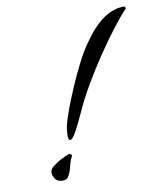

<svg xmlns="http://www.w3.org/2000/svg" viewBox="-71 -637 588 707"><g transform="rotate(-10 223.0 -284.0)"><path d="M160 -130Q153 -130 153 -149Q153 -161 156 -179Q160 -200 174 -238.5Q188 -277 207.5 -322Q227 -367 247.5 -407Q268 -447 285 -470Q324 -527 362 -553.5Q400 -580 442 -580L446 -572Q422 -547 391 -506.5Q360 -466 327 -417Q294 -368 265 -318Q236 -268 216 -223Q210 -210 198 -185Q186 -160 177 -146Q167 -130 160 -130ZM99 12Q80 8 74 -10Q71 -15 71 -22Q71 -36 83 -45L98 -56Q102 -59 106.5 -61.5Q111 -64 115 -66L128 -72L142 -79Q144 -80 147 -80Q152 -80 155 -76Q158 -72 154 -67Q150 -60 147 -50.5Q144 -41 142 -32Q138 -15 130 0Q122 15 99 12Z"/></g></svg>

Font: Birthstone Bounce Medium
Style: Regular
Weight: 500
Designer: Robert E. Leuschke
Foundry: Rob Leuschke
Version: Version 1.010; ttfautohint (v1.8.3)